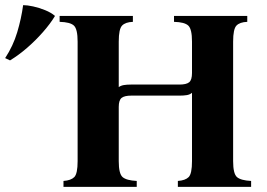

<svg xmlns="http://www.w3.org/2000/svg" viewBox="-20 -727 1040 747"><path d="M227 0V-23Q256 -25 269 -38Q282 -51 282 -100V-565Q282 -614 267.5 -627.5Q253 -641 212 -642V-665H497V-642Q468 -641 455 -627.5Q442 -614 442 -565V-388Q450 -394 461.5 -396Q473 -398 489 -398H678Q705 -398 716 -407Q727 -416 727 -443V-565Q727 -614 712.5 -627.5Q698 -641 657 -642V-665H942V-642Q913 -641 900 -627.5Q887 -614 887 -565V-100Q887 -51 902 -38Q917 -25 957 -23V0H672V-23Q701 -25 714 -38Q727 -51 727 -100V-366Q719 -359 707 -357Q695 -355 680 -355H491Q464 -355 453 -346Q442 -337 442 -311V-100Q442 -51 457 -38Q472 -25 512 -23V0ZM70 -707Q86 -707 109 -702Q132 -697 155.5 -687.5Q179 -678 194 -665Q176 -635 147 -602Q118 -569 85 -540.5Q52 -512 19 -492L0 -501Q31 -548 47 -601.5Q63 -655 70 -707Z"/></svg>

Font: Bona Nova
Style: Bold
Weight: 700
Designer: Mateusz Machalski
Foundry: Capitalics
Version: Version 4.001; ttfautohint (v1.8.3)